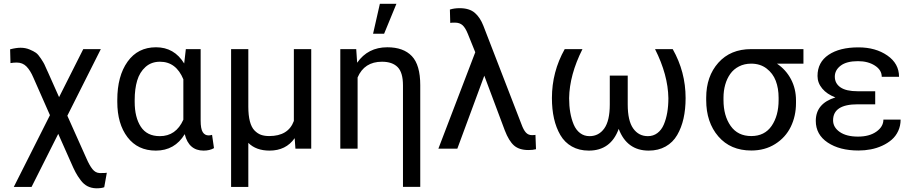

<svg xmlns="http://www.w3.org/2000/svg" viewBox="-20 -789 4852 1019"><path d="M35.6 -454.1 33.7 -527.3Q65.9 -535.6 89.4 -535.6Q114.7 -535.6 136.5 -526.6Q158.2 -517.6 170.4 -509Q182.6 -500.5 197.3 -478Q211.9 -455.6 215.3 -448.2Q218.8 -440.9 230 -415.5Q232.9 -409.2 234.4 -406.2L293.5 -273.4L421.9 -528.3H515.1L337.4 -174.8L438.5 51.3Q454.6 88.4 470.5 108.4Q486.3 128.4 508.3 129.4H516.6Q539.6 129.4 546.9 127.9L533.2 204.6Q519 210.4 490.2 210.4Q464.4 209.5 444.3 199.2Q424.3 189 408 167.2Q391.6 145.5 380.9 125.2Q370.1 105 355 69.8L289.1 -78.6L147.5 203.1H53.2L245.1 -177.7L157.2 -377Q141.1 -415 120.6 -436Q100.1 -457 68.8 -457Q52.2 -457 35.6 -454.1Z M602.5 -248.5V-258.8Q602.5 -385.3 657 -461.7Q711.4 -538.1 808.1 -538.1Q904.8 -538.1 957.5 -452.1L966.3 -528.3H1044.9V-148.9Q1044.9 -105.5 1055.9 -87.9Q1066.9 -70.3 1087.4 -70.3Q1094.7 -70.3 1105.5 -73.2L1115.7 -2.9Q1093.3 10.3 1060.5 10.3Q981.9 10.3 960.4 -77.1Q907.7 10.3 807.1 10.3Q710.9 10.3 656.7 -60.8Q602.5 -131.8 602.5 -248.5ZM694.8 -258.8V-248.5Q694.8 -166 727.5 -116.2Q760.3 -66.4 828.1 -66.4Q914.1 -66.4 953.1 -153.8V-368.2Q914.6 -461.4 829.1 -461.4Q783.2 -461.4 752.2 -433.6Q721.2 -405.8 708 -361.3Q694.8 -316.9 694.8 -258.8Z M1206.5 -528.3H1297.9V-222.7Q1297.9 -176.8 1306.2 -145Q1314.5 -113.3 1330.6 -96.7Q1346.7 -80.1 1365.2 -73.5Q1383.8 -66.9 1408.7 -66.9Q1510.3 -66.9 1539.6 -147V-528.3H1631.8V0H1547.9L1543.9 -55.7Q1497.6 10.3 1410.6 10.3Q1338.9 10.3 1297.9 -30.8V203.1H1206.5Z M1786.1 0V-528.3H1870.6L1875.5 -456.1Q1932.6 -538.1 2035.6 -538.1Q2121.1 -538.1 2165.8 -491.2Q2210.4 -444.3 2210.4 -336.9V202.6H2118.7V-335.9Q2118.7 -404.3 2090.3 -432.9Q2062 -461.4 2007.3 -461.4Q1913.6 -461.4 1877.9 -377.9V0ZM1960 -609.9 1996.1 -769H2084L2018.6 -609.9Z M2306.6 0 2502.4 -511.7 2462.9 -609.4Q2450.2 -641.1 2435.1 -655Q2419.9 -668.9 2394.5 -668.9Q2377 -668.9 2369.6 -667.5L2367.7 -738.3Q2390.6 -745.6 2419.4 -745.6Q2471.2 -745.6 2499.8 -720.9Q2528.3 -696.3 2545.4 -652.3L2747.6 -129.4Q2758.3 -99.6 2771 -85.7Q2783.7 -71.8 2803.2 -71.8Q2817.4 -71.8 2821.8 -73.2L2824.7 2.9Q2808.1 7.3 2784.7 7.3Q2735.4 7.3 2708 -16.8Q2680.7 -41 2659.2 -96.7L2550.3 -387.2L2407.2 0Z M3105 10.3Q3053.7 10.3 3015.1 -11.5Q2976.6 -33.2 2953.9 -72.3Q2931.2 -111.3 2920.2 -160.4Q2909.2 -209.5 2909.2 -268.6Q2909.2 -407.7 2977.1 -528.3H3071.3Q3002.4 -391.6 3000.5 -268.1Q3000.5 -227.1 3006.6 -191.9Q3012.7 -156.7 3024.9 -127.9Q3037.1 -99.1 3058.6 -82.8Q3080.1 -66.4 3108.9 -66.4Q3157.7 -66.4 3187 -107.2Q3216.3 -147.9 3216.3 -234.9V-387.7H3311.5V-234.9Q3311.5 -147.9 3340.6 -107.2Q3369.6 -66.4 3418.5 -66.4Q3447.3 -66.4 3469 -82.8Q3490.7 -99.1 3502.9 -127.7Q3515.1 -156.2 3521.2 -191.4Q3527.3 -226.6 3527.3 -268.1Q3525.4 -391.6 3456.5 -528.3H3550.3Q3618.7 -407.7 3618.7 -268.6Q3618.7 -209.5 3607.7 -160.4Q3596.7 -111.3 3574 -72.3Q3551.3 -33.2 3512.7 -11.5Q3474.1 10.3 3422.9 10.3Q3307.1 10.3 3263.7 -105Q3221.7 10.3 3105 10.3Z M3819.8 -270.5V-257.8Q3819.8 -174.8 3857.7 -120.8Q3895.5 -66.9 3967.3 -66.9Q4038.1 -66.9 4075.2 -120.8Q4112.3 -174.8 4112.3 -257.8V-270.5Q4112.3 -320.3 4097.2 -360.1Q4082 -399.9 4048.3 -425.5Q4014.6 -451.2 3966.8 -451.2Q3930.7 -451.2 3902.1 -436.5Q3873.5 -421.9 3855.7 -396.7Q3837.9 -371.6 3828.9 -339.4Q3819.8 -307.1 3819.8 -270.5ZM3966.3 -528.3H4244.1V-451.2H4103.5Q4151.4 -418.9 4178 -368.4Q4204.6 -317.9 4204.6 -255.9V-242.7Q4204.6 -172.9 4176.8 -116Q4148.9 -59.1 4094.2 -24.7Q4039.6 9.8 3967.3 9.8Q3856.9 9.8 3792.5 -64.9Q3728 -139.6 3728 -257.8V-270.5Q3728 -383.8 3792.5 -456.1Q3856.9 -528.3 3966.3 -528.3Z M4309.6 -147.5Q4309.6 -239.7 4413.6 -272Q4368.7 -289.1 4343.8 -319.1Q4318.8 -349.1 4318.8 -385.7Q4318.8 -458.5 4377.4 -498Q4436 -537.6 4536.1 -537.6Q4627 -537.6 4689.2 -494.6Q4751.5 -451.7 4751.5 -381.3H4659.7Q4659.7 -417.5 4623.3 -440.9Q4586.9 -464.4 4533.7 -464.4Q4473.1 -464.4 4441.9 -440.7Q4410.6 -417 4410.6 -382.3Q4410.6 -346.2 4440.7 -325.4Q4470.7 -304.7 4531.7 -304.7H4625V-235.4H4531.7Q4401.4 -235.4 4401.4 -150.4Q4401.4 -113.3 4436.8 -88.6Q4472.2 -64 4533.7 -64Q4593.8 -64 4631.1 -90.3Q4668.5 -116.7 4668.5 -154.3H4759.8Q4759.8 -121.6 4747.1 -94Q4734.4 -66.4 4712.6 -47.6Q4690.9 -28.8 4662.1 -15.6Q4633.3 -2.4 4601.6 3.7Q4569.8 9.8 4536.1 9.8Q4436 9.8 4372.8 -32.5Q4309.6 -74.7 4309.6 -147.5Z"/></svg>

Font: Bert Sans Medium
Style: Regular
Weight: 500
Designer: Christian Robertson, Adam Twardoch, & Cristiano Sobral
Foundry: Google
Version: Version 12.135;January 10, 2020;FontCreator 12.0.0.2547 64-b